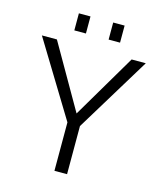

<svg xmlns="http://www.w3.org/2000/svg" viewBox="-129 -992 922 1087"><g transform="rotate(15 331.5 -448.5)"><path d="M294 0H368V-282L636 -722H553L331 -346L115 -722H27L294 -284ZM197 -797H265V-897H197ZM398 -797H465V-897H398Z"/></g></svg>

Font: Perun Light
Style: Regular
Weight: 300
Foundry: Copyright (c) Stefan Peev, Context Ltd, 2016
Version: Version 1.089